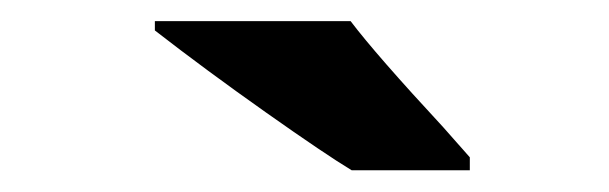

<svg xmlns="http://www.w3.org/2000/svg" viewBox="-20 -785 574 181"><path d="M126 -765.1H310.5Q334.5 -733.4 397.9 -665L422.9 -636.7V-624.5H311.5Q287.1 -639.2 230.7 -679Q174.3 -718.8 126 -756.3Z"/></svg>

Font: Open Sans Hebrew Condensed Extra Bold
Style: Regular
Weight: 800
Width: 3
Foundry: Ascender Corporation, Yanek Iontef
Version: Version 2.001;PS 002.001;hotconv 1.0.70;makeotf.lib2.5.58329